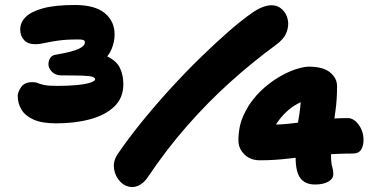

<svg xmlns="http://www.w3.org/2000/svg" viewBox="-20 -732 1500 769"><path d="M205 -238Q148 -238 114.5 -253Q81 -268 66 -293Q51 -318 51 -348Q51 -363 64.5 -383Q78 -403 110 -403Q123 -403 132 -399Q141 -395 157.5 -391.5Q174 -388 210 -388Q250 -388 284.5 -391Q319 -394 340 -400.5Q361 -407 361 -415Q361 -421 350 -424.5Q339 -428 310.5 -429Q282 -430 227 -430Q202 -430 188 -444.5Q174 -459 174 -475Q174 -488 181 -499.5Q188 -511 204 -513Q269 -524 294.5 -536Q320 -548 320 -562Q320 -569 314.5 -571.5Q309 -574 294 -574Q245 -574 213.5 -569.5Q182 -565 160.5 -560Q139 -555 120 -555Q92 -555 76.5 -571.5Q61 -588 61 -614Q61 -642 83 -664Q105 -686 153 -699Q201 -712 280 -712Q360 -712 399.5 -679.5Q439 -647 439 -594Q439 -565 427 -535.5Q415 -506 386.5 -484Q358 -462 308 -454L305 -523Q374 -523 410.5 -505.5Q447 -488 460.5 -459.5Q474 -431 474 -395Q474 -340 438 -305.5Q402 -271 341.5 -254.5Q281 -238 205 -238ZM510 17Q483 17 462.5 -3.5Q442 -24 437 -54.5Q432 -85 450 -113Q495 -179 550 -246.5Q605 -314 664 -378.5Q723 -443 781.5 -500Q840 -557 893 -603.5Q946 -650 989 -680Q1012 -696 1031.5 -703.5Q1051 -711 1068 -711Q1092 -711 1109.5 -695Q1127 -679 1132.5 -654Q1138 -629 1127.5 -602Q1117 -575 1085 -552Q992 -484 902.5 -403.5Q813 -323 730 -228.5Q647 -134 573 -24Q560 -4 543.5 6.5Q527 17 510 17ZM1242 7Q1202 7 1183 -18.5Q1164 -44 1164 -102Q1164 -187 1174.5 -247Q1185 -307 1185 -341Q1185 -353 1183 -363Q1181 -373 1175 -383L1220 -335Q1166 -321 1126.5 -283.5Q1087 -246 1064 -193L1028 -243Q1044 -237 1051.5 -235Q1059 -233 1072 -233Q1115 -233 1162.5 -239.5Q1210 -246 1262.5 -252.5Q1315 -259 1373 -259Q1397 -259 1416.5 -232.5Q1436 -206 1436 -171Q1436 -149 1426.5 -133Q1417 -117 1392 -117Q1320 -117 1257 -110.5Q1194 -104 1136.5 -97Q1079 -90 1021 -90Q983 -90 959.5 -113Q936 -136 935 -166Q934 -195 941.5 -230Q949 -265 978 -312Q1006 -353 1040 -382Q1074 -411 1108 -429.5Q1142 -448 1170.5 -456.5Q1199 -465 1217 -465Q1274 -465 1302 -442Q1330 -419 1330 -387Q1330 -333 1323.5 -287.5Q1317 -242 1311 -196.5Q1305 -151 1306 -96Q1307 -75 1311 -62.5Q1315 -50 1315 -35Q1315 -16 1295 -4.5Q1275 7 1242 7Z"/></svg>

Font: Shantell Sans ExtraBold
Style: Regular
Weight: 800
Designer: Stephen Nixon, Anya Danilova, Shantell Martin
Foundry: Arrow Type
Version: Version 1.011;[c5ecc13dd]